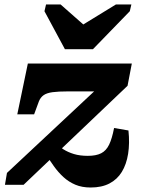

<svg xmlns="http://www.w3.org/2000/svg" viewBox="-20 -823 633 855"><path d="M269 -604H394L558 -773L565 -803H496L310 -689L385 -684L250 -803H185L178 -773ZM384 12Q345 12 315.5 -0.5Q286 -13 262.5 -34.5Q239 -56 219.5 -83.5Q200 -111 180 -142L223 -187Q242 -171 262.5 -158Q283 -145 309.5 -137Q336 -129 371 -129Q408 -129 430.5 -140.5Q453 -152 466 -179Q479 -206 488 -253L552 -242Q558 -185 550.5 -138Q543 -91 522.5 -57.5Q502 -24 467.5 -6Q433 12 384 12ZM85 0H2L11 -53L427 -442L439 -416H282Q240 -416 214 -412.5Q188 -409 174 -399Q160 -389 153 -371L132 -314H57L104 -540H567L548 -441Z"/></svg>

Font: Roboto Serif
Style: Bold Italic
Weight: 700
Italic angle: -10°
Designer: Greg Gazdowicz
Foundry: Commercial Type
Version: Version 1.008